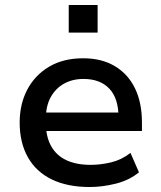

<svg xmlns="http://www.w3.org/2000/svg" viewBox="-20 -742 648 771"><path d="M340 9Q251 9 188 -21.5Q125 -52 92 -110.5Q59 -169 59 -250Q59 -324 89.5 -382Q120 -440 177 -474Q234 -508 314 -508Q388 -508 441 -476.5Q494 -445 522 -387.5Q550 -330 550 -250V-216H144V-290H473L456 -270Q456 -347 419 -386Q382 -425 315 -425Q271 -425 237 -406Q203 -387 183.5 -351.5Q164 -316 164 -264V-251Q164 -193 185.5 -155Q207 -117 247 -98.5Q287 -80 344 -80Q384 -80 426 -90Q468 -100 504 -128L538 -50Q499 -18 445 -4.5Q391 9 340 9ZM256 -611V-722H372V-611Z"/></svg>

Font: Nunito Sans 7pt SemiBold
Style: Regular
Weight: 600
Designer: Vernon Adams
Foundry: Vernon Adams
Version: Version 3.101;gftools[0.9.27]